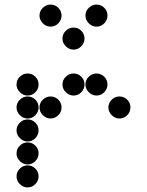

<svg xmlns="http://www.w3.org/2000/svg" viewBox="-20 -818 640 836"><path d="M52 -450Q52 -431 66.5 -416.5Q81 -402 100 -402Q120 -402 134 -416.5Q148 -431 148 -450Q148 -470 134 -484Q120 -498 100 -498Q81 -498 66.5 -484Q52 -470 52 -450ZM252 -450Q252 -431 266.5 -416.5Q281 -402 300 -402Q320 -402 334 -416.5Q348 -431 348 -450Q348 -470 334 -484Q320 -498 300 -498Q281 -498 266.5 -484Q252 -470 252 -450ZM352 -450Q352 -431 366.5 -416.5Q381 -402 400 -402Q420 -402 434 -416.5Q448 -431 448 -450Q448 -470 434 -484Q420 -498 400 -498Q381 -498 366.5 -484Q352 -470 352 -450ZM52 -350Q52 -331 66.5 -316.5Q81 -302 100 -302Q120 -302 134 -316.5Q148 -331 148 -350Q148 -370 134 -384Q120 -398 100 -398Q81 -398 66.5 -384Q52 -370 52 -350ZM152 -350Q152 -331 166.5 -316.5Q181 -302 200 -302Q220 -302 234 -316.5Q248 -331 248 -350Q248 -370 234 -384Q220 -398 200 -398Q181 -398 166.5 -384Q152 -370 152 -350ZM452 -350Q452 -331 466.5 -316.5Q481 -302 500 -302Q520 -302 534 -316.5Q548 -331 548 -350Q548 -370 534 -384Q520 -398 500 -398Q481 -398 466.5 -384Q452 -370 452 -350ZM52 -250Q52 -231 66.5 -216.5Q81 -202 100 -202Q120 -202 134 -216.5Q148 -231 148 -250Q148 -270 134 -284Q120 -298 100 -298Q81 -298 66.5 -284Q52 -270 52 -250ZM52 -150Q52 -131 66.5 -116.5Q81 -102 100 -102Q120 -102 134 -116.5Q148 -131 148 -150Q148 -170 134 -184Q120 -198 100 -198Q81 -198 66.5 -184Q52 -170 52 -150ZM52 -50Q52 -31 66.5 -16.5Q81 -2 100 -2Q120 -2 134 -16.5Q148 -31 148 -50Q148 -70 134 -84Q120 -98 100 -98Q81 -98 66.5 -84Q52 -70 52 -50ZM152 -750Q152 -731 166.5 -716.5Q181 -702 200 -702Q220 -702 234 -716.5Q248 -731 248 -750Q248 -770 234 -784Q220 -798 200 -798Q181 -798 166.5 -784Q152 -770 152 -750ZM352 -750Q352 -731 366.5 -716.5Q381 -702 400 -702Q420 -702 434 -716.5Q448 -731 448 -750Q448 -770 434 -784Q420 -798 400 -798Q381 -798 366.5 -784Q352 -770 352 -750ZM252 -650Q252 -631 266.5 -616.5Q281 -602 300 -602Q320 -602 334 -616.5Q348 -631 348 -650Q348 -670 334 -684Q320 -698 300 -698Q281 -698 266.5 -684Q252 -670 252 -650Z"/></svg>

Font: Matrix Sans Print
Style: Regular
Weight: 400
Designer: Brad Neil
Version: Version 1.100